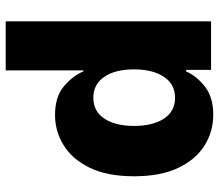

<svg xmlns="http://www.w3.org/2000/svg" viewBox="-68 -700 775 680"><g transform="rotate(-90 320.0 -359.5)"><path d="M584.9 0V-727.3H411.2V-452.1H407.7Q392 -489.7 354.9 -521.1Q317.8 -552.6 253.2 -552.6Q196 -552.6 146.7 -522.5Q97.3 -492.5 66.8 -430.6Q36.2 -368.6 36.2 -272.4Q36.2 -179.3 65.5 -117.2Q94.8 -55 144.4 -23.6Q193.9 7.8 254.3 7.8Q316.1 7.8 353.5 -21.5Q391 -50.8 407.7 -88.4H413V0ZM414.8 -272.7Q414.8 -206.3 388.3 -166.9Q361.9 -127.5 314.3 -127.5Q266 -127.5 240.2 -167.1Q214.5 -206.7 214.5 -272.7Q214.5 -338.4 240.2 -377.7Q266 -416.9 314.3 -416.9Q361.9 -416.9 388.3 -378.2Q414.8 -339.5 414.8 -272.7Z"/></g></svg>

Font: Inter UI Extra Bold
Style: Regular
Weight: 800
Designer: Rasmus Andersson
Foundry: rsms
Version: 3.2;8d6f07862